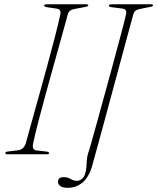

<svg xmlns="http://www.w3.org/2000/svg" viewBox="-20 -720 734 896"><path d="M135 -52Q127.5 -20.5 150.5 -18L198 -12.5Q209 -11.5 209 -5Q209 0 198 0H15.5Q5 0 5 -5.5Q4 -12 17.5 -13L63 -18.5Q89.5 -21 100 -50Q111 -91.5 127.8 -151Q144.5 -210.5 163.5 -279Q182.5 -347.5 201.5 -416.8Q220.5 -486 236.2 -547.2Q252 -608.5 261.5 -652.5Q266.5 -676.5 245.5 -679.5L198.5 -686.5Q186 -688.5 186 -695Q186 -700 202 -700H383Q392 -700 392 -696Q392 -690 377.5 -687.5L327 -678Q302.5 -674.5 296.5 -653.5Q284 -608 266.8 -545.5Q249.5 -483 230 -413.5Q210.5 -344 191.8 -275.5Q173 -207 158 -148.8Q143 -90.5 135 -52ZM602 -652.5Q599.5 -644 589.2 -606Q579 -568 563.5 -510.8Q548 -453.5 529.8 -386.2Q511.5 -319 493.2 -251Q475 -183 458.8 -123.5Q442.5 -64 431 -22.2Q419.5 19.5 415.5 34Q400 100 369.2 128.2Q338.5 156.5 295.5 156.5Q272.5 156.5 261.5 148.2Q250.5 140 250.5 128.5Q251 106.5 277 106.5Q295 106.5 309.5 115.2Q324 124 339.5 124Q357 124 370.2 106Q383.5 88 384.5 37.5Q385 10 397 -22Q398.5 -27 408.2 -61.5Q418 -96 432.8 -149.5Q447.5 -203 465 -266.5Q482.5 -330 500 -394.2Q517.5 -458.5 532.2 -513.8Q547 -569 556.8 -606.2Q566.5 -643.5 568 -652.5Q571 -666 566.5 -672.5Q562 -679 547.5 -680.5L500.5 -686.5Q487.5 -688 488 -694.5Q488 -700 502 -700H685Q694 -700 694 -695.5Q694 -690 682 -688L635 -678.5Q620 -675.5 613 -670.8Q606 -666 602 -652.5Z"/></svg>

Font: Fraunces 72pt Thin
Style: Italic
Weight: 100
Italic angle: -16°
Version: Version 1.000;[b76b70a41]